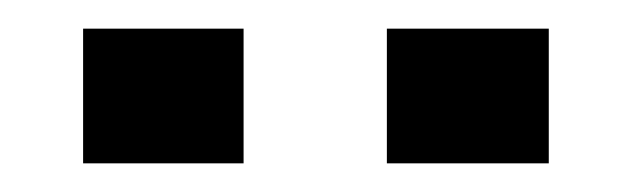

<svg xmlns="http://www.w3.org/2000/svg" viewBox="-20 -679 440 134"><path d="M150 -565V-659H38V-565ZM363 -565V-659H250V-565Z"/></svg>

Font: Gamestation Extended
Style: Regular
Weight: 400
Width: 7
Designer: Jonas Hecksher
Foundry: Jonas Hecksher, Playtypeª, e-types AS
Version: Version 1.003